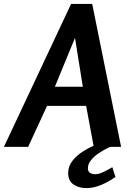

<svg xmlns="http://www.w3.org/2000/svg" viewBox="-75 -752 680 983"><path d="M397 -732 545 0H405L366 -210H166L69 0H-55L289 -732ZM309 -558 206 -308H349ZM523 -14Q503 -7 478 5Q453 17 429.5 33Q406 49 390.5 68.5Q375 88 375 109Q375 126 386 133Q397 140 412 140Q432 140 458 127Q484 114 500 104L516 154Q495 169 470.5 182Q446 195 420 203Q394 211 366 211Q329 211 301.5 192.5Q274 174 274 134Q274 99 296.5 70.5Q319 42 354 20.5Q389 -1 426 -15Q463 -29 491 -33Z"/></svg>

Font: Rosario
Style: Italic
Weight: 400
Italic angle: -8.05°
Designer: Hector Gatti
Foundry: Omnibus Type
Version: Version 1.201